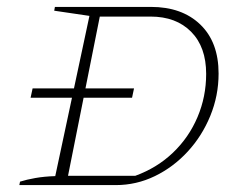

<svg xmlns="http://www.w3.org/2000/svg" viewBox="-20 -536 719 556"><path d="M417 -516Q507 -516 560 -465Q613 -414 613 -323Q613 -259 589 -200.5Q565 -142 523.5 -97Q482 -52 428.5 -26Q375 0 315 0H36L38 -10Q57 -16 82.5 -20.5Q108 -25 140 -26L239 -490L137 -505L139 -516ZM372 -27Q435 -50 481 -94Q527 -138 552 -197Q577 -256 577 -322Q577 -400 533.5 -444Q490 -488 416 -488H269L177 -27ZM74.4 -280H368.1L362.4 -253H68.6Z"/></svg>

Font: Piazzolla SC Thin
Style: Italic
Weight: 100
Italic angle: -11.3°
Designer: Juan Pablo del Peral
Foundry: Huerta Tipografica
Version: Version 1.330